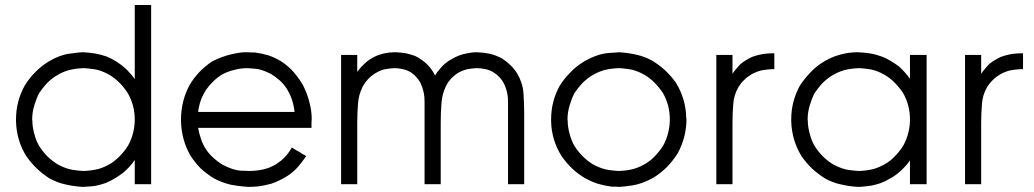

<svg xmlns="http://www.w3.org/2000/svg" viewBox="-20 -727 4126 766"><path d="M517.6 -411.1Q517.6 -442.4 517.6 -473.6Q517.6 -504.9 517.6 -536.1Q517.6 -561.5 517.6 -586.9Q517.6 -612.3 517.6 -636.7Q517.6 -654.3 517.6 -671.9Q517.6 -689.5 517.6 -707Q519.5 -707 521.5 -707Q523.4 -707 525.4 -707Q527.3 -707 529.3 -707Q530.3 -707 532.2 -707Q536.1 -707 540 -707Q543.9 -707 547.9 -707Q551.8 -707 555.7 -707Q559.6 -707 563.5 -707Q568.4 -707 573.2 -707Q578.1 -707 583 -707Q583 -706.1 583 -704.1Q583 -702.1 583 -700.2Q583 -620.1 583 -541Q583 -460.9 583 -381.8Q583 -327.1 583 -272.5Q583 -217.8 583 -163.1Q583 -121.1 583 -78.1Q583 -35.2 583 7.8Q581.1 7.8 579.1 7.8Q577.1 7.8 575.2 7.8Q569.3 7.8 563.5 7.8Q558.6 7.8 552.7 7.8Q548.8 7.8 544.9 7.8Q541 7.8 537.1 7.8Q532.2 7.8 527.3 7.8Q522.5 7.8 517.6 7.8Q517.6 5.9 517.6 3.9Q517.6 2 517.6 0Q517.6 -13.7 517.6 -26.4Q517.6 -40 517.6 -52.7Q517.6 -61.5 517.6 -71.3Q517.6 -80.1 517.6 -88.9Q507.8 -74.2 496.1 -61.5Q484.4 -48.8 471.7 -38.1Q455.1 -25.4 438.5 -15.6Q420.9 -4.9 402.3 2.9Q365.2 15.6 341.8 16.6Q317.4 18.6 310.5 18.6Q274.4 16.6 241.2 8.8Q209 2 176.8 -15.6Q149.4 -33.2 127 -54.7Q104.5 -76.2 85.9 -102.5Q45.9 -166 43.9 -242.2Q43.9 -246.1 43.9 -251Q43.9 -322.3 78.1 -384.8Q96.7 -415 120.1 -438.5Q143.6 -462.9 173.8 -481.4Q217.8 -507.8 256.8 -512.7Q295.9 -518.6 310.5 -518.6Q335 -517.6 358.4 -513.7Q380.9 -509.8 404.3 -502Q425.8 -493.2 444.3 -481.4Q462.9 -469.7 480.5 -454.1Q490.2 -445.3 498 -435.5Q506.8 -426.8 514.6 -416Q515.6 -415 515.6 -414.1Q516.6 -412.1 517.6 -411.1ZM108.4 -250Q108.4 -246.1 109.4 -242.2Q109.4 -238.3 109.4 -234.4Q111.3 -210.9 118.2 -188.5Q124 -166 135.7 -145.5Q150.4 -122.1 168.9 -103.5Q187.5 -85 210 -71.3Q244.1 -52.7 273.4 -48.8Q302.7 -44.9 313.5 -44.9Q343.8 -45.9 372.1 -52.7Q399.4 -60.5 425.8 -77.1Q445.3 -90.8 461.9 -108.4Q478.5 -126 491.2 -146.5Q517.6 -195.3 517.6 -251Q517.6 -306.6 490.2 -354.5Q475.6 -377.9 457 -396.5Q438.5 -415 416 -428.7Q382.8 -447.3 353.5 -451.2Q324.2 -455.1 313.5 -455.1Q282.2 -454.1 254.9 -447.3Q227.5 -439.5 201.2 -422.9Q180.7 -409.2 164.1 -391.6Q148.4 -374 134.8 -353.5Q126 -335.9 117.2 -307.6Q108.4 -279.3 108.4 -250Z M770.5 -216.8Q774.4 -193.4 782.2 -171.9Q789.1 -150.4 802.7 -129.9Q815.4 -111.3 832 -96.7Q847.7 -82 867.2 -70.3Q911.1 -46.9 945.3 -45.9Q980.5 -44.9 973.6 -44.9Q994.1 -44.9 1013.7 -47.9Q1033.2 -50.8 1052.7 -57.6Q1066.4 -63.5 1079.1 -70.3Q1090.8 -78.1 1102.5 -86.9Q1116.2 -98.6 1126 -111.3Q1135.7 -123 1144.5 -138.7Q1145.5 -137.7 1147.5 -136.7Q1149.4 -135.7 1150.4 -134.8Q1156.2 -130.9 1161.1 -127.9Q1167 -125 1171.9 -122.1Q1175.8 -120.1 1178.7 -118.2Q1182.6 -115.2 1185.5 -113.3Q1189.5 -111.3 1193.4 -109.4Q1197.3 -106.4 1201.2 -104.5Q1200.2 -102.5 1199.2 -101.6Q1198.2 -99.6 1197.3 -98.6Q1183.6 -78.1 1168.9 -61.5Q1154.3 -44.9 1134.8 -30.3Q1117.2 -18.6 1099.6 -9.8Q1082 -1 1062.5 5.9Q1033.2 13.7 1010.7 16.6Q988.3 18.6 972.7 18.6Q934.6 16.6 900.4 9.8Q866.2 2 833 -15.6Q804.7 -33.2 781.2 -54.7Q758.8 -77.1 740.2 -105.5Q703.1 -169.9 702.1 -246.1Q702.1 -248 702.1 -249Q702.1 -324.2 736.3 -387.7Q752.9 -416 775.4 -439.5Q796.9 -461.9 824.2 -480.5Q844.7 -492.2 865.2 -499Q885.7 -506.8 904.3 -510.7Q938.5 -518.6 959 -518.6Q979.5 -518.6 968.8 -518.6Q975.6 -518.6 983.4 -517.6Q990.2 -517.6 997.1 -517.6Q1025.4 -513.7 1051.8 -505.9Q1077.1 -497.1 1101.6 -482.4Q1129.9 -463.9 1151.4 -439.5Q1172.9 -415 1189.5 -385.7Q1207 -351.6 1215.8 -313.5Q1223.6 -283.2 1223.6 -252Q1223.6 -244.1 1222.7 -237.3Q1222.7 -234.4 1222.7 -232.4Q1222.7 -230.5 1222.7 -228.5Q1222.7 -225.6 1222.7 -222.7Q1222.7 -219.7 1222.7 -216.8Q1220.7 -216.8 1218.8 -216.8Q1216.8 -216.8 1214.8 -216.8Q1160.2 -216.8 1105.5 -216.8Q1050.8 -216.8 996.1 -216.8Q960 -216.8 923.8 -216.8Q887.7 -216.8 851.6 -216.8Q841.8 -216.8 831.1 -216.8Q820.3 -216.8 809.6 -216.8Q799.8 -216.8 790 -216.8Q780.3 -216.8 770.5 -216.8ZM770.5 -280.3Q793 -280.3 815.4 -280.3Q837.9 -280.3 859.4 -280.3Q893.6 -280.3 926.8 -280.3Q960.9 -280.3 994.1 -280.3Q1035.2 -280.3 1075.2 -280.3Q1115.2 -280.3 1155.3 -280.3Q1152.3 -306.6 1144.5 -330.1Q1136.7 -353.5 1122.1 -376Q1110.4 -393.6 1094.7 -407.2Q1079.1 -420.9 1061.5 -431.6Q1024.4 -451.2 995.1 -453.1Q965.8 -455.1 968.8 -455.1Q940.4 -455.1 915 -448.2Q888.7 -442.4 864.3 -428.7Q845.7 -417 830.1 -401.4Q814.5 -386.7 801.8 -368.2Q791 -350.6 783.2 -333Q776.4 -314.5 772.5 -294.9Q771.5 -291 771.5 -287.1Q770.5 -284.2 770.5 -280.3Z M1715.8 -425.8Q1723.6 -439.5 1734.4 -451.2Q1744.1 -463.9 1755.9 -473.6Q1768.6 -484.4 1782.2 -491.2Q1794.9 -499 1809.6 -504.9Q1827.1 -511.7 1845.7 -514.6Q1863.3 -518.6 1881.8 -518.6Q1909.2 -517.6 1933.6 -512.7Q1958 -506.8 1982.4 -494.1Q2001 -482.4 2015.6 -467.8Q2031.2 -453.1 2043 -434.6Q2065.4 -396.5 2068.4 -355.5Q2071.3 -313.5 2071.3 -270.5Q2071.3 -244.1 2071.3 -216.8Q2071.3 -190.4 2071.3 -164.1Q2071.3 -138.7 2071.3 -113.3Q2071.3 -87.9 2071.3 -63.5Q2071.3 -45.9 2071.3 -27.3Q2071.3 -9.8 2071.3 7.8Q2069.3 7.8 2068.4 7.8Q2066.4 7.8 2064.5 7.8Q2058.6 7.8 2052.7 7.8Q2046.9 7.8 2041 7.8Q2037.1 7.8 2033.2 7.8Q2029.3 7.8 2025.4 7.8Q2021.5 7.8 2016.6 7.8Q2011.7 7.8 2006.8 7.8Q2006.8 5.9 2006.8 3.9Q2006.8 2 2006.8 0Q2006.8 -36.1 2006.8 -72.3Q2006.8 -108.4 2006.8 -144.5Q2006.8 -168.9 2006.8 -193.4Q2006.8 -218.8 2006.8 -243.2Q2006.8 -280.3 2006.8 -319.3Q2007.8 -357.4 1991.2 -392.6Q1984.4 -406.2 1973.6 -418Q1963.9 -428.7 1950.2 -437.5Q1934.6 -447.3 1917 -451.2Q1899.4 -455.1 1880.9 -455.1Q1860.4 -454.1 1841.8 -450.2Q1822.3 -445.3 1804.7 -434.6Q1791 -424.8 1779.3 -413.1Q1768.6 -401.4 1760.7 -386.7Q1743.2 -351.6 1741.2 -313.5Q1738.3 -276.4 1738.3 -238.3Q1738.3 -214.8 1738.3 -191.4Q1738.3 -168 1738.3 -144.5Q1738.3 -122.1 1738.3 -99.6Q1738.3 -78.1 1738.3 -55.7Q1738.3 -40 1738.3 -24.4Q1738.3 -7.8 1738.3 7.8Q1736.3 7.8 1735.4 7.8Q1733.4 7.8 1731.4 7.8Q1725.6 7.8 1719.7 7.8Q1713.9 7.8 1708 7.8Q1704.1 7.8 1700.2 7.8Q1696.3 7.8 1692.4 7.8Q1688.5 7.8 1683.6 7.8Q1678.7 7.8 1673.8 7.8Q1673.8 5.9 1673.8 3.9Q1673.8 2 1673.8 0Q1673.8 -36.1 1673.8 -72.3Q1673.8 -108.4 1673.8 -144.5Q1673.8 -168.9 1673.8 -193.4Q1673.8 -218.8 1673.8 -243.2Q1673.8 -280.3 1673.8 -320.3Q1674.8 -359.4 1658.2 -394.5Q1651.4 -408.2 1641.6 -418.9Q1631.8 -429.7 1619.1 -438.5Q1604.5 -447.3 1586.9 -451.2Q1570.3 -455.1 1552.7 -455.1Q1532.2 -454.1 1512.7 -450.2Q1494.1 -445.3 1475.6 -433.6Q1460 -423.8 1448.2 -411.1Q1436.5 -398.4 1427.7 -382.8Q1410.2 -348.6 1408.2 -311.5Q1405.3 -275.4 1405.3 -238.3Q1405.3 -214.8 1405.3 -191.4Q1405.3 -168 1405.3 -144.5Q1405.3 -122.1 1405.3 -99.6Q1405.3 -78.1 1405.3 -55.7Q1405.3 -40 1405.3 -24.4Q1405.3 -7.8 1405.3 7.8Q1403.3 7.8 1402.3 7.8Q1400.4 7.8 1398.4 7.8Q1392.6 7.8 1386.7 7.8Q1380.9 7.8 1375 7.8Q1371.1 7.8 1367.2 7.8Q1363.3 7.8 1359.4 7.8Q1355.5 7.8 1350.6 7.8Q1345.7 7.8 1340.8 7.8Q1340.8 5.9 1340.8 3.9Q1340.8 2 1340.8 0Q1340.8 -56.6 1340.8 -113.3Q1340.8 -170.9 1340.8 -227.5Q1340.8 -266.6 1340.8 -305.7Q1340.8 -344.7 1340.8 -383.8Q1340.8 -414.1 1340.8 -445.3Q1340.8 -476.6 1340.8 -507.8Q1342.8 -507.8 1344.7 -507.8Q1346.7 -507.8 1348.6 -507.8Q1353.5 -507.8 1359.4 -507.8Q1365.2 -507.8 1371.1 -507.8Q1375 -507.8 1378.9 -507.8Q1382.8 -507.8 1386.7 -507.8Q1391.6 -507.8 1396.5 -507.8Q1401.4 -507.8 1405.3 -507.8Q1405.3 -505.9 1405.3 -503.9Q1405.3 -502 1405.3 -500Q1405.3 -490.2 1405.3 -480.5Q1405.3 -470.7 1405.3 -460.9Q1405.3 -456.1 1405.3 -451.2Q1405.3 -445.3 1405.3 -440.4Q1413.1 -451.2 1421.9 -460.9Q1431.6 -470.7 1441.4 -479.5Q1452.1 -488.3 1463.9 -495.1Q1475.6 -502 1488.3 -506.8Q1500 -510.7 1510.7 -513.7Q1522.5 -515.6 1534.2 -517.6Q1536.1 -517.6 1538.1 -517.6Q1541 -517.6 1543 -517.6Q1543 -517.6 1548.8 -518.6Q1555.7 -518.6 1559.6 -518.6Q1579.1 -517.6 1598.6 -514.6Q1617.2 -510.7 1635.7 -503.9Q1650.4 -497.1 1662.1 -488.3Q1674.8 -479.5 1685.5 -468.8Q1694.3 -460 1701.2 -450.2Q1708 -440.4 1713.9 -429.7Q1714.8 -428.7 1714.8 -427.7Q1715.8 -426.8 1715.8 -425.8Z M2449.2 18.6Q2441.4 18.6 2434.6 17.6Q2426.8 17.6 2419.9 17.6Q2390.6 13.7 2364.3 5.9Q2337.9 -2.9 2313.5 -16.6Q2285.2 -33.2 2262.7 -54.7Q2240.2 -76.2 2221.7 -102.5Q2180.7 -166 2178.7 -242.2Q2178.7 -246.1 2178.7 -251Q2178.7 -322.3 2212.9 -384.8Q2231.4 -414.1 2255.9 -438.5Q2279.3 -462.9 2309.6 -481.4Q2364.3 -512.7 2409.2 -515.6Q2453.1 -518.6 2449.2 -518.6Q2485.4 -516.6 2518.6 -508.8Q2550.8 -502 2583 -484.4Q2611.3 -466.8 2633.8 -446.3Q2656.2 -424.8 2675.8 -398.4Q2715.8 -334 2717.8 -257.8Q2718.8 -252.9 2718.8 -249Q2717.8 -177.7 2683.6 -115.2Q2665 -85.9 2641.6 -61.5Q2617.2 -37.1 2587.9 -18.6Q2542 6.8 2502.9 12.7Q2463.9 18.6 2449.2 18.6ZM2244.1 -250Q2244.1 -246.1 2245.1 -242.2Q2245.1 -238.3 2245.1 -234.4Q2247.1 -210.9 2253.9 -188.5Q2259.8 -166 2271.5 -145.5Q2286.1 -122.1 2304.7 -103.5Q2323.2 -85 2345.7 -71.3Q2379.9 -52.7 2409.2 -48.8Q2438.5 -44.9 2449.2 -44.9Q2479.5 -45.9 2506.8 -52.7Q2534.2 -60.5 2560.5 -77.1Q2581.1 -90.8 2596.7 -108.4Q2613.3 -126 2626 -146.5Q2652.3 -195.3 2652.3 -251Q2652.3 -307.6 2625 -355.5Q2610.4 -377.9 2591.8 -396.5Q2574.2 -415 2550.8 -428.7Q2517.6 -447.3 2489.3 -451.2Q2460 -455.1 2449.2 -455.1Q2418 -454.1 2390.6 -447.3Q2363.3 -439.5 2336.9 -422.9Q2316.4 -409.2 2299.8 -391.6Q2284.2 -374 2270.5 -353.5Q2261.7 -335.9 2252.9 -307.6Q2244.1 -279.3 2244.1 -250Z M2902.3 -432.6Q2909.2 -443.4 2918 -453.1Q2925.8 -462.9 2934.6 -471.7Q2945.3 -480.5 2957 -487.3Q2967.8 -494.1 2980.5 -500Q3002 -507.8 3024.4 -511.7Q3046.9 -514.6 3069.3 -514.6Q3069.3 -512.7 3069.3 -510.7Q3069.3 -508.8 3069.3 -506.8Q3069.3 -501 3069.3 -495.1Q3069.3 -489.3 3069.3 -483.4Q3069.3 -480.5 3069.3 -476.6Q3069.3 -472.7 3069.3 -468.8Q3069.3 -463.9 3069.3 -460Q3069.3 -456.1 3069.3 -451.2Q3067.4 -451.2 3066.4 -451.2Q3064.5 -451.2 3062.5 -451.2Q3039.1 -450.2 3018.6 -446.3Q2998 -441.4 2978.5 -430.7Q2961.9 -420.9 2949.2 -408.2Q2936.5 -396.5 2926.8 -380.9Q2907.2 -347.7 2905.3 -310.5Q2902.3 -274.4 2902.3 -237.3Q2902.3 -213.9 2902.3 -190.4Q2902.3 -167 2902.3 -143.6Q2902.3 -122.1 2902.3 -99.6Q2902.3 -77.1 2902.3 -55.7Q2902.3 -40 2902.3 -23.4Q2902.3 -7.8 2902.3 7.8Q2900.4 7.8 2899.4 7.8Q2897.5 7.8 2895.5 7.8Q2889.6 7.8 2883.8 7.8Q2877.9 7.8 2872.1 7.8Q2868.2 7.8 2864.3 7.8Q2860.4 7.8 2856.4 7.8Q2852.5 7.8 2847.7 7.8Q2842.8 7.8 2837.9 7.8Q2837.9 5.9 2837.9 3.9Q2837.9 2 2837.9 0Q2837.9 -56.6 2837.9 -113.3Q2837.9 -170.9 2837.9 -227.5Q2837.9 -266.6 2837.9 -305.7Q2837.9 -344.7 2837.9 -383.8Q2837.9 -414.1 2837.9 -445.3Q2837.9 -476.6 2837.9 -507.8Q2839.8 -507.8 2841.8 -507.8Q2843.8 -507.8 2845.7 -507.8Q2850.6 -507.8 2856.4 -507.8Q2862.3 -507.8 2868.2 -507.8Q2872.1 -507.8 2876 -507.8Q2879.9 -507.8 2883.8 -507.8Q2888.7 -507.8 2893.6 -507.8Q2898.4 -507.8 2902.3 -507.8Q2902.3 -505.9 2902.3 -503.9Q2902.3 -502 2902.3 -500Q2902.3 -489.3 2902.3 -477.5Q2902.3 -466.8 2902.3 -455.1Q2902.3 -450.2 2902.3 -445.3Q2902.3 -440.4 2902.3 -434.6Q2902.3 -434.6 2902.3 -433.6Q2902.3 -433.6 2902.3 -432.6Z M3610.4 -413.1Q3610.4 -419.9 3610.4 -427.7Q3610.4 -434.6 3610.4 -441.4Q3610.4 -450.2 3610.4 -460Q3610.4 -468.8 3610.4 -477.5Q3610.4 -485.4 3610.4 -492.2Q3610.4 -500 3610.4 -507.8Q3612.3 -507.8 3614.3 -507.8Q3616.2 -507.8 3618.2 -507.8Q3620.1 -507.8 3622.1 -507.8Q3623 -507.8 3625 -507.8Q3628.9 -507.8 3632.8 -507.8Q3636.7 -507.8 3641.6 -507.8Q3645.5 -507.8 3649.4 -507.8Q3653.3 -507.8 3657.2 -507.8Q3662.1 -507.8 3667 -507.8Q3671.9 -507.8 3676.8 -507.8Q3676.8 -505.9 3676.8 -503.9Q3676.8 -502 3676.8 -500Q3676.8 -443.4 3676.8 -386.7Q3676.8 -329.1 3676.8 -272.5Q3676.8 -233.4 3676.8 -194.3Q3676.8 -155.3 3676.8 -116.2Q3676.8 -85.9 3676.8 -54.7Q3676.8 -23.4 3676.8 7.8Q3674.8 7.8 3672.9 7.8Q3670.9 7.8 3668.9 7.8Q3663.1 7.8 3657.2 7.8Q3651.4 7.8 3645.5 7.8Q3641.6 7.8 3637.7 7.8Q3633.8 7.8 3629.9 7.8Q3625 7.8 3620.1 7.8Q3615.2 7.8 3610.4 7.8Q3610.4 5.9 3610.4 3.9Q3610.4 2 3610.4 0Q3610.4 -12.7 3610.4 -25.4Q3610.4 -38.1 3610.4 -51.8Q3610.4 -60.5 3610.4 -69.3Q3610.4 -78.1 3610.4 -86.9Q3599.6 -71.3 3586.9 -58.6Q3575.2 -45.9 3560.5 -34.2Q3544.9 -21.5 3527.3 -12.7Q3510.7 -2.9 3492.2 3.9Q3462.9 13.7 3440.4 15.6Q3418 18.6 3403.3 18.6Q3367.2 16.6 3335 8.8Q3301.8 2 3270.5 -15.6Q3243.2 -33.2 3219.7 -54.7Q3197.3 -76.2 3178.7 -102.5Q3138.7 -167 3136.7 -243.2Q3136.7 -247.1 3136.7 -251Q3136.7 -322.3 3170.9 -384.8Q3188.5 -412.1 3210 -434.6Q3231.4 -458 3257.8 -475.6Q3291 -497.1 3327.1 -507.8Q3363.3 -518.6 3403.3 -518.6Q3427.7 -517.6 3452.1 -513.7Q3475.6 -509.8 3499 -501Q3517.6 -494.1 3534.2 -483.4Q3550.8 -473.6 3566.4 -461.9Q3578.1 -451.2 3588.9 -439.5Q3599.6 -427.7 3609.4 -414.1Q3610.4 -414.1 3610.4 -414.1Q3610.4 -413.1 3610.4 -413.1ZM3202.1 -250Q3202.1 -246.1 3203.1 -242.2Q3203.1 -238.3 3203.1 -234.4Q3205.1 -210.9 3211.9 -188.5Q3217.8 -166 3229.5 -145.5Q3244.1 -122.1 3262.7 -103.5Q3281.2 -85 3303.7 -71.3Q3337.9 -52.7 3367.2 -48.8Q3396.5 -44.9 3407.2 -44.9Q3437.5 -45.9 3464.8 -52.7Q3492.2 -60.5 3518.6 -77.1Q3539.1 -90.8 3554.7 -108.4Q3571.3 -126 3584 -146.5Q3610.4 -195.3 3610.4 -251Q3610.4 -307.6 3583 -355.5Q3568.4 -377.9 3549.8 -396.5Q3532.2 -415 3508.8 -428.7Q3475.6 -447.3 3447.3 -451.2Q3418 -455.1 3407.2 -455.1Q3376 -454.1 3348.6 -447.3Q3321.3 -439.5 3294.9 -422.9Q3274.4 -409.2 3257.8 -391.6Q3242.2 -374 3228.5 -353.5Q3219.7 -335.9 3210.9 -307.6Q3202.1 -279.3 3202.1 -250Z M3894.5 -432.6Q3901.4 -443.4 3910.2 -453.1Q3918 -462.9 3926.8 -471.7Q3937.5 -480.5 3949.2 -487.3Q3960 -494.1 3972.7 -500Q3994.1 -507.8 4016.6 -511.7Q4039.1 -514.6 4061.5 -514.6Q4061.5 -512.7 4061.5 -510.7Q4061.5 -508.8 4061.5 -506.8Q4061.5 -501 4061.5 -495.1Q4061.5 -489.3 4061.5 -483.4Q4061.5 -480.5 4061.5 -476.6Q4061.5 -472.7 4061.5 -468.8Q4061.5 -463.9 4061.5 -460Q4061.5 -456.1 4061.5 -451.2Q4059.6 -451.2 4058.6 -451.2Q4056.6 -451.2 4054.7 -451.2Q4031.2 -450.2 4010.7 -446.3Q3990.2 -441.4 3970.7 -430.7Q3954.1 -420.9 3941.4 -408.2Q3928.7 -396.5 3918.9 -380.9Q3899.4 -347.7 3897.5 -310.5Q3894.5 -274.4 3894.5 -237.3Q3894.5 -213.9 3894.5 -190.4Q3894.5 -167 3894.5 -143.6Q3894.5 -122.1 3894.5 -99.6Q3894.5 -77.1 3894.5 -55.7Q3894.5 -40 3894.5 -23.4Q3894.5 -7.8 3894.5 7.8Q3892.6 7.8 3891.6 7.8Q3889.6 7.8 3887.7 7.8Q3881.8 7.8 3876 7.8Q3870.1 7.8 3864.3 7.8Q3860.4 7.8 3856.4 7.8Q3852.5 7.8 3848.6 7.8Q3844.7 7.8 3839.8 7.8Q3835 7.8 3830.1 7.8Q3830.1 5.9 3830.1 3.9Q3830.1 2 3830.1 0Q3830.1 -56.6 3830.1 -113.3Q3830.1 -170.9 3830.1 -227.5Q3830.1 -266.6 3830.1 -305.7Q3830.1 -344.7 3830.1 -383.8Q3830.1 -414.1 3830.1 -445.3Q3830.1 -476.6 3830.1 -507.8Q3832 -507.8 3834 -507.8Q3835.9 -507.8 3837.9 -507.8Q3842.8 -507.8 3848.6 -507.8Q3854.5 -507.8 3860.4 -507.8Q3864.3 -507.8 3868.2 -507.8Q3872.1 -507.8 3876 -507.8Q3880.9 -507.8 3885.7 -507.8Q3890.6 -507.8 3894.5 -507.8Q3894.5 -505.9 3894.5 -503.9Q3894.5 -502 3894.5 -500Q3894.5 -489.3 3894.5 -477.5Q3894.5 -466.8 3894.5 -455.1Q3894.5 -450.2 3894.5 -445.3Q3894.5 -440.4 3894.5 -434.6Q3894.5 -434.6 3894.5 -433.6Q3894.5 -433.6 3894.5 -432.6Z"/></svg>

Font: LeFont
Style: Light
Weight: 300
Designer: Leryon MEDIA
Version: Version 1.0